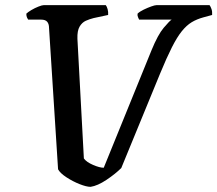

<svg xmlns="http://www.w3.org/2000/svg" viewBox="-20 -724 842 744"><path d="M331 0Q315 0 288.5 -10.5Q262 -21 237.5 -37Q213 -53 205 -68L170 -616Q170 -631 163 -639.5Q156 -648 139 -648H89Q87 -651 84.5 -656.5Q82 -662 82 -671Q88 -677 101.5 -685Q115 -693 129 -698.5Q143 -704 149 -704H390Q394 -699 397 -688.5Q400 -678 399 -666L343 -654Q327 -650 312.5 -643.5Q298 -637 288.5 -621Q279 -605 280 -574L305 -110Q315 -96 340.5 -85Q366 -74 382 -74L567 -529Q592 -590 614.5 -616.5Q637 -643 645 -648H519Q518 -651 515 -657Q512 -663 513 -671Q521 -679 536.5 -686.5Q552 -694 566 -699Q580 -704 586 -704H792Q796 -699 799.5 -689Q803 -679 802 -666L769 -657Q743 -650 723 -638Q703 -626 684.5 -603Q666 -580 646 -540.5Q626 -501 600 -438L450 -73Q427 -50 392.5 -27Q358 -4 331 0Z"/></svg>

Font: Texturina 72pt 72pt SemiBold
Style: Italic
Weight: 600
Italic angle: -11°
Designer: Guillermo Torres Carreño
Foundry: Omnibus-Type
Version: Version 1.002; ttfautohint (v1.8.3)